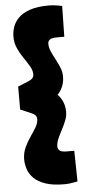

<svg xmlns="http://www.w3.org/2000/svg" viewBox="-64 -861 469 1057"><g transform="rotate(-5 170.5 -332.0)"><path d="M137 -380Q182 -380 217 -360.5Q252 -341 272 -308.5Q292 -276 292 -235Q292 -210 282 -185.5Q272 -161 259.5 -137.5Q247 -114 237 -91.5Q227 -69 227 -47Q227 -35 237.5 -26Q248 -17 275 -17H318L321 153Q296 158 279 160Q262 162 248 162Q185 162 144 148Q103 134 80 111Q57 88 48 60.5Q39 33 39 6Q39 -28 52.5 -58Q66 -88 84.5 -114.5Q103 -141 116.5 -164Q130 -187 130 -208Q130 -221 123 -229Q116 -237 100 -244L41 -269V-396L100 -420Q116 -427 123 -435.5Q130 -444 130 -457Q130 -477 116.5 -500.5Q103 -524 84.5 -550.5Q66 -577 52.5 -607Q39 -637 39 -671Q39 -698 48 -725Q57 -752 80 -775Q103 -798 144 -812Q185 -826 248 -826Q262 -826 279 -824Q296 -822 321 -817L318 -647H275Q248 -647 237.5 -638.5Q227 -630 227 -617Q227 -595 237 -572.5Q247 -550 259.5 -527Q272 -504 282 -479.5Q292 -455 292 -429Q292 -389 272 -356Q252 -323 217 -303.5Q182 -284 137 -284Z"/></g></svg>

Font: Gabarito Black
Style: Regular
Weight: 900
Designer: Leandro Assis / Alvaro Franca / Felipe Casaprima
Foundry: Naipe Foundry
Version: Version 1.000